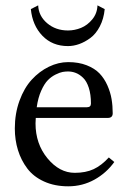

<svg xmlns="http://www.w3.org/2000/svg" viewBox="-20 -669 468 702"><path d="M119.6 -649.4Q121.1 -610.8 152.3 -584.2Q183.6 -557.6 228.5 -557.6Q252.9 -557.6 276.4 -567.1Q299.8 -576.7 317.6 -598.4Q335.4 -620.1 336.4 -649.4L362.8 -635.7Q359.4 -600.1 345 -572.5Q330.6 -544.9 310.3 -530Q290 -515.1 269.3 -507.8Q248.5 -500.5 228.5 -500.5Q171.4 -500.5 135 -538.3Q98.6 -576.2 92.8 -635.7ZM114.3 -276.9H297.9Q312.5 -276.9 312.5 -290.5Q312.5 -323.7 304.7 -347.9Q296.9 -372.1 283.9 -384.5Q271 -397 257.3 -402.3Q243.7 -407.7 228.5 -407.7Q219.2 -407.7 209.2 -406Q199.2 -404.3 183.3 -396.5Q167.5 -388.7 154.8 -375.7Q142.1 -362.8 130.6 -337.2Q119.1 -311.5 114.3 -276.9ZM377.9 -93.3 397.9 -76.7Q368.7 -36.1 325 -12Q281.2 12.2 229.5 12.2Q179.7 12.2 141.1 -5.4Q102.5 -22.9 79.8 -53Q57.1 -83 45.7 -120.1Q34.2 -157.2 34.2 -199.2Q34.2 -253.9 51.3 -300.8Q68.4 -347.7 96.2 -377.9Q124 -408.2 158.7 -425Q193.4 -441.9 229.5 -441.9Q267.6 -441.9 296.9 -430.4Q326.2 -418.9 343.8 -400.6Q361.3 -382.3 372.6 -356.9Q383.8 -331.5 387.9 -306.9Q392.1 -282.2 392.1 -254.9Q392.1 -237.8 374 -237.8H110.8Q109.9 -227.1 109.9 -217.8Q109.9 -143.1 153.6 -90.1Q197.3 -37.1 253.4 -37.1Q293.5 -37.1 322.3 -50.5Q351.1 -64 377.9 -93.3Z"/></svg>

Font: Libertinage
Style: f
Weight: 400
Designer: OSP
Foundry: OSP
Version: Version 1.0; 2008; OFL relea